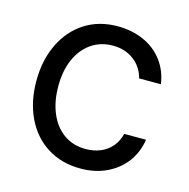

<svg xmlns="http://www.w3.org/2000/svg" viewBox="-86 -621 702 715"><g transform="rotate(15 264.5 -263.0)"><path d="M42 -262.7Q42 -342.8 72.3 -405.3Q102.5 -467.8 156.7 -502.4Q210.9 -537.1 282.2 -537.1Q338.9 -537.1 384.3 -516.6Q429.7 -496.1 458 -458Q486.3 -419.9 493.2 -370.1H409.2Q403.3 -395.5 386.7 -416.5Q370.1 -437.5 344.2 -450.2Q318.4 -462.9 284.2 -462.9Q237.3 -462.9 201.7 -438.5Q166 -414.1 146 -369.6Q126 -325.2 126 -265.6Q126 -205.1 145.5 -159.7Q165 -114.3 200.7 -89.4Q236.3 -64.5 284.2 -64.5Q315.4 -64.5 341.3 -75.2Q367.2 -85.9 384.8 -106.9Q402.3 -127.9 409.2 -156.2H493.2Q486.3 -108.4 459 -70.8Q431.6 -33.2 386.7 -11.2Q341.8 10.7 284.2 10.7Q210.9 10.7 155.8 -24.4Q100.6 -59.6 71.3 -121.6Q42 -183.6 42 -262.7Z"/></g></svg>

Font: Pretendard Std Variable
Style: Regular
Weight: 400
Designer: Base glyphs from Inter by Rasmus Andersson; Hangeul glyphs from Noto Sans CJK(Source Han Sans) by Jang Soo-young and Kan
Foundry: Kil Hyung-jin
Version: Version 1.309;Glyphs 3.2 (3225)